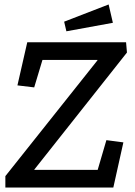

<svg xmlns="http://www.w3.org/2000/svg" viewBox="-20 -839 604 859"><path d="M4 0V-51L416 -569V-571H170L133 -448L58 -457L102 -650H544L548 -604L134 -81L133 -79H417L456 -212L532 -202L487 0ZM277 -699 267 -742 466 -819 485 -737Z"/></svg>

Font: Zilla Slab Medium
Style: Regular
Weight: 500
Designer: Typotheque.com
Foundry: Typotheque type foundry
Version: Version 1.1; 2017